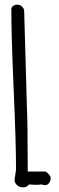

<svg xmlns="http://www.w3.org/2000/svg" viewBox="-20 -787 250 818"><path d="M93.3 -378.4 94.2 -346.7V-342.3Q98.1 -255.4 98.1 -81.5V-56.2H174.3Q195.8 -41.5 195.8 -28.3Q195.8 -15.1 188.5 -6.6Q181.2 2 173.3 2Q165.5 2 155.3 -1.5Q147 0.5 136.2 0.5L104 -1Q93.8 11.2 78.4 11.2Q63 11.2 52.5 1.7Q42 -7.8 42 -20.5L48.3 -64.5Q48.3 -178.2 38.3 -405.5Q28.3 -632.8 28.3 -746.6Q28.3 -755.9 35.6 -761.5Q43 -767.1 54 -767.1Q64.9 -767.1 74 -758.8Q83 -750.5 83 -738.3Z"/></svg>

Font: Amatic
Style: Bold
Weight: 700
Width: 3
Version: Version 2.000; ttfautohint (v0.92-dirty) -l 8 -r 50 -G 50 -x